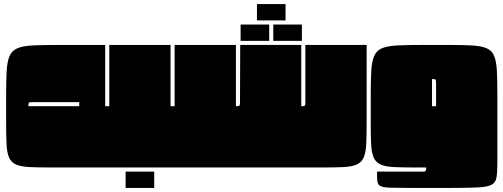

<svg xmlns="http://www.w3.org/2000/svg" viewBox="-20 -820 2465 940"><path d="M505 0H235Q168 0 125 -2Q82 -4 58.5 -14.5Q35 -25 24.5 -48.5Q14 -72 12 -115Q10 -158 10 -225V-345Q10 -422 12.5 -470Q15 -518 26.5 -545Q38 -572 64.5 -583.5Q91 -595 139.5 -597.5Q188 -600 265 -600H495V-300H505ZM139 -320Q124 -320 121.5 -317Q119 -314 119 -300H368V-320Z M495 -153Q495 -164 495 -172.5Q495 -181 496 -194Q497 -207 499 -231.5Q501 -256 504 -300H515V-600H815V-300H825V0H504Q501 -37 498 -76.5Q495 -116 495 -153ZM595 20H735V100H595Z M1475 -600H1775V-225Q1775 -158 1773 -115Q1771 -72 1760.5 -48.5Q1750 -25 1726.5 -14.5Q1703 -4 1660.5 -2Q1618 0 1550 0H824Q821 -37 818 -76.5Q815 -116 815 -153Q815 -164 815 -172.5Q815 -181 816 -194Q817 -207 819 -231.5Q821 -256 824 -300H835V-600H1135V-300Q1149 -300 1152 -302.5Q1155 -305 1155 -320L1156 -600H1455V-300Q1469 -300 1472 -302.5Q1475 -305 1475 -320ZM1158 -700H1298V-620H1158ZM1318 -700H1458V-620H1318ZM1238 -800H1378V-720H1238Z M2415 -25Q2415 22 2411 47.5Q2407 73 2387.5 84Q2368 95 2322 97.5Q2276 100 2193 100H1986Q1926 100 1893 99Q1860 98 1846 92.5Q1832 87 1829 74.5Q1826 62 1826 40V20H2057Q2067 20 2067 0H2020Q1953 0 1910 -2Q1867 -4 1843.5 -14.5Q1820 -25 1809.5 -48.5Q1799 -72 1797 -115Q1795 -158 1795 -225V-345Q1795 -422 1797.5 -470Q1800 -518 1811.5 -545Q1823 -572 1849.5 -583.5Q1876 -595 1924.5 -597.5Q1973 -600 2050 -600H2170Q2243 -600 2289.5 -597.5Q2336 -595 2362 -584Q2388 -573 2399 -547Q2410 -521 2412.5 -475Q2415 -429 2415 -355ZM2115 -413Q2115 -428 2112 -430.5Q2109 -433 2095 -433V-300H2115Z"/></svg>

Font: Badeen Display
Style: Regular
Weight: 400
Version: Version 1.000; ttfautohint (v1.8.4.7-5d5b)